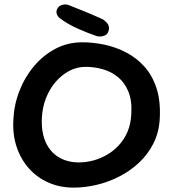

<svg xmlns="http://www.w3.org/2000/svg" viewBox="-20 -849 790 876"><path d="M316 7Q253 7 201 -16Q149 -39 112 -80.5Q75 -122 56 -178.5Q37 -235 41 -303Q44 -371 68.5 -434Q93 -497 135 -547Q177 -597 233 -626.5Q289 -656 355 -656Q406 -656 457.5 -645Q509 -634 556 -609.5Q603 -585 639 -545Q675 -505 694 -447Q713 -389 709 -310Q706 -246 680.5 -195.5Q655 -145 614.5 -107Q574 -69 524 -43.5Q474 -18 420.5 -5.5Q367 7 316 7ZM340 -108Q372 -108 404.5 -116.5Q437 -125 467.5 -142.5Q498 -160 522.5 -186.5Q547 -213 562 -248.5Q577 -284 579 -328Q583 -389 566 -430.5Q549 -472 518.5 -497Q488 -522 449.5 -533Q411 -544 371 -544Q331 -544 296 -525.5Q261 -507 233.5 -475Q206 -443 189.5 -400.5Q173 -358 171 -310Q168 -247 188 -201.5Q208 -156 247.5 -132Q287 -108 340 -108ZM422 -684Q404 -690 382.5 -698.5Q361 -707 338 -717Q315 -727 293 -739.5Q271 -752 253 -766Q253 -766 249 -769.5Q245 -773 241.5 -779.5Q238 -786 237.5 -794Q237 -802 243 -812Q249 -821 257.5 -824.5Q266 -828 274 -828.5Q282 -829 287.5 -827.5Q293 -826 293 -826Q326 -813 363 -798Q400 -783 449 -761Q449 -761 455 -756.5Q461 -752 468 -744.5Q475 -737 477 -725.5Q479 -714 472 -700Q467 -691 459 -687.5Q451 -684 442.5 -683Q434 -682 428 -683Q422 -684 422 -684Z"/></svg>

Font: Sour Gummy Black Medium
Style: Regular
Weight: 500
Version: Version 1.000